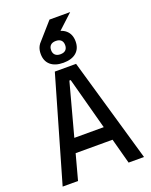

<svg xmlns="http://www.w3.org/2000/svg" viewBox="-181 -1106 948 1202"><g transform="rotate(-20 293.0 -505.5)"><path d="M194.8 -888.7 302.2 -1010.7H439.9L308.1 -888.7ZM22 0 222.2 -693.4H363.8L564 0H461.4L297.4 -609.4H288.6L124.5 0ZM114.7 -168.9V-261.7H466.3V-168.9ZM293 -726.6Q237.8 -726.6 207.3 -752.9Q176.8 -779.3 176.8 -827.1Q176.8 -875 207.3 -901.4Q237.8 -927.7 293 -927.7Q348.1 -927.7 378.7 -901.4Q409.2 -875 409.2 -827.1Q409.2 -779.3 378.7 -752.9Q348.1 -726.6 293 -726.6ZM293 -783.2Q315.9 -783.2 327.9 -794.7Q339.8 -806.2 339.8 -827.1Q339.8 -848.6 327.9 -860.1Q315.9 -871.6 293 -871.6Q270.5 -871.6 258.3 -860.1Q246.1 -848.6 246.1 -827.1Q246.1 -806.2 258.3 -794.7Q270.5 -783.2 293 -783.2Z"/></g></svg>

Font: Cascadia Code
Style: Regular
Weight: 400
Designer: Aaron Bell
Foundry: Saja Typeworks
Version: Version 2404.023